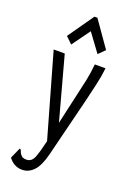

<svg xmlns="http://www.w3.org/2000/svg" viewBox="-162 -745 674 978"><g transform="rotate(20 175.0 -255.5)"><path d="M92 174Q47 174 18 135L40 86L45 76L51 80Q54 88 57.5 96Q61 104 73 114Q84 118 95 118Q123 118 135.5 86.5Q148 55 162 -6V-7L34 -457H94L187 -115L223 -275Q234 -321 243.5 -366Q253 -411 257 -457H315Q310 -411 299 -364Q288 -317 277 -270L197 52Q180 119 153 146.5Q126 174 92 174ZM109 -511 74 -545 172 -685H188L286 -545L252 -511L180 -609Z"/></g></svg>

Font: Inconsolata ExtraCondensed
Style: Regular
Weight: 400
Width: 2
Monospace: yes
Designer: Raph Levien, Cyreal, Brenton Simpson
Foundry: Raph Levien, Cyreal, Google
Version: Version 3.000; ttfautohint (v1.8.2.53-6de2)